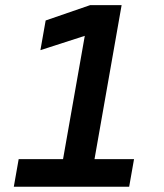

<svg xmlns="http://www.w3.org/2000/svg" viewBox="-20 -713 626 733"><path d="M32.7 0 51.3 -105.5H220.7L303.7 -576.2L134.3 -521.5L154.3 -634.8L324.2 -693.4H444.3L340.8 -105.5H491.7L473.1 0Z"/></svg>

Font: Cascadia Code NF SemiBold
Style: Italic
Weight: 600
Italic angle: -10°
Monospace: yes
Designer: Aaron Bell
Foundry: Saja Typeworks
Version: Version 2404.023; ttfautohint (v1.8.4)